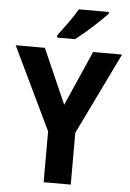

<svg xmlns="http://www.w3.org/2000/svg" viewBox="-61 -979 692 1023"><g transform="rotate(5 284.5 -467.0)"><path d="M285 -421 414 -714H569L357 -277V0H212V-272L0 -714H156ZM479 -924Q462 -906 432 -877.5Q402 -849 369.5 -821Q337 -793 313 -774H216V-787Q241 -819 270 -859.5Q299 -900 319 -934H479Z"/></g></svg>

Font: Noto Sans Armenian SemiCondensed
Style: Bold
Weight: 700
Width: 4
Designer: Monotype Design Team
Foundry: Monotype Imaging Inc.
Version: Version 2.008; ttfautohint (v1.8.4.7-5d5b)